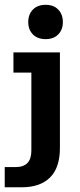

<svg xmlns="http://www.w3.org/2000/svg" viewBox="-53 -622 337 813"><path d="M-33 171V85.5H13.1Q46.8 85.5 63.3 68.1Q79.8 50.7 79.8 16V-314.5H3.9V-400H200.7V5Q200.7 88.1 158.8 129.6Q117 171 39.3 171ZM140.4 -456.3Q105.8 -456.3 86.2 -476.4Q66.6 -496.4 66.6 -528.3Q66.6 -561 86.2 -581.3Q105.8 -601.6 140.4 -601.6Q174.3 -601.6 193.7 -581.3Q213.2 -561 213.2 -528.3Q213.2 -496.4 193.7 -476.4Q174.3 -456.3 140.4 -456.3Z"/></svg>

Font: Rokkitt SemiBold
Style: Regular
Weight: 600
Designer: Vernon Adams
Foundry: Vernon Adams
Version: Version 3.103